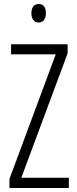

<svg xmlns="http://www.w3.org/2000/svg" viewBox="-20 -934 382 954"><path d="M173 -914C147 -914 136 -895 136 -868C136 -841 149 -822 172 -822C195 -822 208 -840 208 -868C208 -895 198 -914 173 -914ZM322 0V-51H86L316 -669V-714H35V-664H257L27 -45V0Z"/></svg>

Font: Noto Sans Arabic UI XCn Lt
Style: Regular
Weight: 300
Width: 2
Designer: Monotype Design Team, Nadine Chahine and Nizar Qandah
Foundry: Monotype Imaging Inc.
Version: Version 2.010